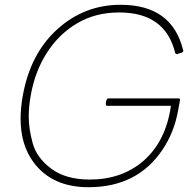

<svg xmlns="http://www.w3.org/2000/svg" viewBox="-20 -768 820 802"><path d="M350 14Q198 14 121 -89Q66 -162 66 -272Q66 -316 75 -367Q106 -543 219 -645.5Q332 -748 484 -748Q699 -748 745 -558L746 -555Q745 -551 739 -548Q721 -542 719 -542Q715 -542 712 -546Q671 -716 478 -716Q378 -716 301 -670Q224 -624 174.5 -545.5Q125 -467 108 -367Q100 -322 100 -281Q100 -231 116.5 -170Q133 -109 194 -63.5Q255 -18 355 -18Q488 -18 578 -95Q673 -177 694 -326H428Q422 -326 422 -332Q422 -357 434 -357H725Q732 -357 732 -351L724 -307Q708 -216 659 -143Q554 14 350 14Z"/></svg>

Font: YamahaIndonesia935. App Thin
Style: Italic
Weight: 100
Italic angle: -10°
Designer: Dalton Maag Ltd
Foundry: Dalton Maag Ltd
Version: Version 1.002; January 01, 2024; Regular/Italic